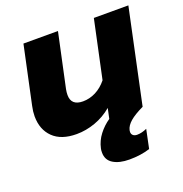

<svg xmlns="http://www.w3.org/2000/svg" viewBox="-126 -592 879 920"><g transform="rotate(-20 313.5 -132.0)"><path d="M267 140Q267 126 269 119Q277 82 300.5 51.5Q324 21 355 0L366 -52Q327 -19 279.5 -2Q232 15 184 15Q106 15 64.5 -25.5Q23 -66 23 -134Q23 -158 29 -185L92 -480H268L209 -205Q206 -190 206 -176Q206 -122 266 -122Q300 -122 331.5 -138Q363 -154 388 -185L451 -480H627L525 0Q479 22 456 42Q433 62 428 84Q427 87 427 93Q427 104 434.5 110.5Q442 117 455 117Q479 117 505 105L485 201Q438 216 380 216Q329 216 298 197Q267 178 267 140Z"/></g></svg>

Font: Prompt Bold
Style: Bold Italic
Weight: 700
Italic angle: -12°
Designer: Katatrad Team
Foundry: CadsonDemak
Version: Version 1.000